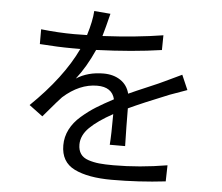

<svg xmlns="http://www.w3.org/2000/svg" viewBox="-56 -859 1112 961"><g transform="rotate(5 500.0 -378.0)"><path d="M591.8 -134.8H514.6Q518.6 -185.5 518.6 -289.1Q443.4 -248 403.3 -208.5Q363.3 -168.9 363.3 -123Q363.3 -94.7 376 -76.2Q388.7 -57.6 415 -48.8Q441.4 -40 470.2 -37.1Q499 -34.2 542 -34.2Q672.9 -34.2 811.5 -57.6L809.6 23.4Q675.8 39.1 539.1 39.1Q419.9 39.1 351.6 5.4Q283.2 -28.3 283.2 -112.3Q283.2 -154.3 302.2 -191.9Q321.3 -229.5 357.4 -260.7Q393.6 -292 429.7 -314.5Q465.8 -336.9 515.6 -363.3Q501 -423.8 426.8 -423.8Q337.9 -423.8 255.9 -350.6Q247.1 -342.8 166 -247.1L97.7 -297.9Q255.9 -451.2 326.2 -599.6H285.2Q215.8 -599.6 122.1 -606.4V-680.7Q210 -670.9 289.1 -670.9Q330.1 -670.9 353.5 -671.9Q376 -744.1 378.9 -794.9L460.9 -788.1Q443.4 -716.8 430.7 -673.8Q602.5 -682.6 734.4 -704.1L733.4 -629.9Q588.9 -608.4 405.3 -601.6Q366.2 -513.7 316.4 -450.2Q374 -487.3 453.1 -487.3Q502.9 -487.3 538.1 -463.9Q573.2 -440.4 584 -397.5Q620.1 -414.1 680.2 -439.5Q740.2 -464.8 763.7 -476.6Q772.5 -480.5 845.7 -515.6L877.9 -441.4Q868.2 -438.5 791 -410.2Q657.2 -356.4 588.9 -324.2Q588.9 -300.8 589.8 -231Q590.8 -161.1 591.8 -134.8Z"/></g></svg>

Font: Gen Shin Gothic Monospace Regular
Style: Regular
Weight: 400
Designer: [Source Han Sans]
Ryoko NISHIZUKA  (kana & ideographs); Paul D. Hunt (Latin, Greek & Cyrillic); Wenlong ZHANG  (bopomofo
Version: Version 1.002.20150607